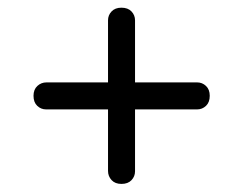

<svg xmlns="http://www.w3.org/2000/svg" viewBox="-20 -584 617 487"><path d="M65 -341Q65 -357 74.8 -366Q84.5 -375 98 -375H480Q493 -375 502.5 -366Q512 -357 512 -341Q512 -324.5 502.5 -315.5Q493 -306.5 480 -306.5H97Q84 -306.5 74.5 -315.5Q65 -324.5 65 -341ZM288 -117.5Q272 -117.5 263 -127.2Q254 -137 254 -150.5V-532.5Q254 -545.5 263 -555Q272 -564.5 288 -564.5Q304.5 -564.5 313.5 -555Q322.5 -545.5 322.5 -532.5V-149.5Q322.5 -136.5 313.5 -127Q304.5 -117.5 288 -117.5Z"/></svg>

Font: Fraunces 9pt SuperSoft
Style: Regular
Weight: 400
Version: Version 1.000;[b76b70a41]